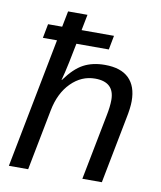

<svg xmlns="http://www.w3.org/2000/svg" viewBox="-82 -791 720 857"><g transform="rotate(10 278.0 -362.5)"><path d="M183.1 -418.5Q223.6 -474.6 264.4 -496.3Q305.2 -518.1 361.3 -518.1Q433.6 -518.1 470 -482.4Q506.3 -446.8 506.3 -379.4Q506.3 -348.1 496.1 -299.3L438 0H349.6L407.2 -295.4Q416 -338.4 416 -368.7Q416 -450.2 328.6 -450.2Q267.1 -450.2 220.2 -403.3Q173.3 -356.4 157.7 -276.4L104 0H16.6L130.9 -588.9H66.9L79.1 -652.8H143.1L157.2 -724.6H245.1L231 -652.8H377.9L365.7 -588.9H218.8Q197.8 -481.4 190.9 -454.8Q184.1 -428.2 181.6 -418.5Z"/></g></svg>

Font: Liberation Sans
Style: Italic
Weight: 400
Italic angle: -12°
Designer: Steve Matteson
Foundry: Ascender Corporation
Version: Version 2.1.5